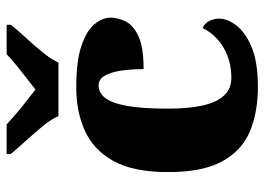

<svg xmlns="http://www.w3.org/2000/svg" viewBox="-132 -674 816 593"><g transform="rotate(-90 276.5 -378.0)"><path d="M304 10Q225 10 166 -15Q107 -40 74 -100.5Q41 -161 41 -267Q41 -376 76 -437.5Q111 -499 170 -525Q229 -551 302 -551Q384 -551 431 -535Q478 -519 498 -494.5Q518 -470 518 -444Q518 -424 507 -400Q496 -376 462 -359.5Q428 -343 359 -343Q359 -380 354.5 -411.5Q350 -443 339 -462.5Q328 -482 309 -482Q287 -482 271 -463Q255 -444 246 -397.5Q237 -351 237 -268Q237 -203 247 -159.5Q257 -116 278 -94Q299 -72 332 -72Q370 -72 400.5 -84Q431 -96 453 -116.5Q475 -137 486 -161Q502 -153 508.5 -138.5Q515 -124 515 -110Q515 -84 493.5 -56Q472 -28 426 -9Q380 10 304 10ZM214 -606Q204 -629 182 -655.5Q160 -682 136.5 -708Q113 -734 97 -753V-766H188Q199 -756 218.5 -739Q238 -722 259.5 -705.5Q281 -689 296 -677Q311 -689 332.5 -705.5Q354 -722 374.5 -739Q395 -756 405 -766H496V-753Q481 -734 457 -708Q433 -682 411.5 -655.5Q390 -629 379 -606Z"/></g></svg>

Font: Noto Serif Armenian Black
Style: Regular
Weight: 900
Version: Version 2.007